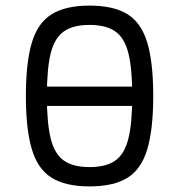

<svg xmlns="http://www.w3.org/2000/svg" viewBox="-20 -652 640 686"><path d="M102.5 -273.5V-342.5H497.5V-273.5ZM300 14Q214.5 14 164.8 -16.8Q115 -47.5 93.8 -118.8Q72.5 -190 72.5 -309Q72.5 -429 93.8 -499.8Q115 -570.5 164.8 -601.2Q214.5 -632 300 -632Q386 -632 435.5 -601.2Q485 -570.5 506.2 -499.8Q527.5 -429 527.5 -309Q527.5 -190 506.2 -118.8Q485 -47.5 435.5 -16.8Q386 14 300 14ZM300 -55Q358.5 -55 391.8 -78.2Q425 -101.5 438.8 -157Q452.5 -212.5 452.5 -309Q452.5 -406.5 438.8 -461.5Q425 -516.5 391.8 -539.8Q358.5 -563 300 -563Q241.5 -563 208.2 -539.8Q175 -516.5 161.2 -461.5Q147.5 -406.5 147.5 -309Q147.5 -212.5 161.2 -157Q175 -101.5 208.2 -78.2Q241.5 -55 300 -55Z"/></svg>

Font: Victor Mono Thin
Style: Regular
Weight: 100
Monospace: yes
Designer: Rune Bjørnerås
Version: Version 1.561;gftools[0.9.30]